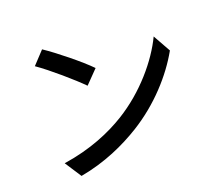

<svg xmlns="http://www.w3.org/2000/svg" viewBox="-128 -918 1255 1119"><g transform="rotate(-20 500.0 -359.0)"><path d="M233 -745 160 -667C234 -616 358 -508 410 -455L489 -536C433 -594 304 -698 233 -745ZM130 -76 197 27C352 -1 479 -60 580 -122C736 -218 859 -355 931 -484L870 -593C809 -465 684 -315 523 -216C427 -157 297 -101 130 -76Z"/></g></svg>

Font: Source Han Sans KR Medium
Style: Regular
Weight: 500
Designer: Ryoko NISHIZUKA (kana & ideographs); Paul D. Hunt (Latin, Greek & Cyrillic); Wenlong ZHANG (bopomofo); Sandoll Communica
Foundry: Adobe Systems Incorporated
Version: Version 1.001;PS 1.001;hotconv 1.0.78;makeotf.lib2.5.61930